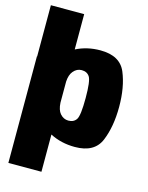

<svg xmlns="http://www.w3.org/2000/svg" viewBox="-142 -871 890 1158"><g transform="rotate(15 303.5 -292.5)"><path d="M26.5 200V-465H28V-785H236V-564.5Q304.5 -599.5 388 -599.5Q510.5 -599.5 547.5 -511Q584.5 -422.5 584.5 -299Q584.5 -175.5 547.5 -86Q510.5 3.5 388 3.5Q302.5 3.5 233 -32.5V200ZM236 -364V-232Q238.5 -187 257.5 -165Q279 -140 309.5 -140Q343.5 -140 359.5 -165Q375.5 -190 375.5 -298.5Q375.5 -404 359.5 -429.5Q343.5 -455 309.5 -455Q279 -455 257.5 -429Q238.5 -406.5 236 -364Z"/></g></svg>

Font: Anybody Black
Style: Regular
Weight: 900
Designer: Tyler Finck
Foundry: Etcetera Type Company
Version: Version 1.010; ttfautohint (v1.8.3) -l 8 -r 50 -G 200 -x 14 